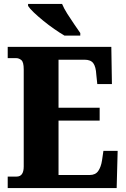

<svg xmlns="http://www.w3.org/2000/svg" viewBox="-20 -951 637 971"><path d="M19 0V-58H64Q100 -58 100 -109V-600Q100 -637 88 -647Q76 -657 62 -657H19V-714H543L546 -526H472L467 -574Q465 -613 452 -631Q439 -649 408 -649H276V-406H484V-341H276V-66H434Q463 -66 477 -86.5Q491 -107 496 -140L503 -188H575L570 0ZM306 -771Q282 -785 254 -804.5Q226 -824 199 -846Q172 -868 151 -888Q130 -908 122 -921V-931H294Q303 -909 320 -882Q337 -855 355 -829Q373 -803 386 -784V-771Z"/></svg>

Font: Noto Serif Thai Condensed Black
Style: Regular
Weight: 900
Width: 3
Designer: Monotype Design Team
Foundry: Monotype Imaging Inc.
Version: Version 2.002; ttfautohint (v1.8.4.7-5d5b)